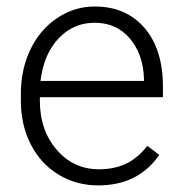

<svg xmlns="http://www.w3.org/2000/svg" viewBox="-20 -558 557 588"><path d="M280.8 9.8Q213.4 9.8 158.9 -23.4Q104.5 -56.6 74.2 -116Q43.9 -175.3 43.9 -249V-270Q43.9 -346.2 73.5 -407.2Q103 -468.3 155.8 -503.2Q208.5 -538.1 270 -538.1Q366.2 -538.1 422.6 -472.4Q479 -406.7 479 -293V-260.3H102.1V-249Q102.1 -159.2 153.6 -99.4Q205.1 -39.6 283.2 -39.6Q330.1 -39.6 366 -56.6Q401.9 -73.7 431.2 -111.3L467.8 -83.5Q403.3 9.8 280.8 9.8ZM270 -488.3Q204.1 -488.3 158.9 -439.9Q113.8 -391.6 104 -310.1H420.9V-316.4Q418.5 -392.6 377.4 -440.4Q336.4 -488.3 270 -488.3Z"/></svg>

Font: Roboto Light
Style: Regular
Weight: 300
Designer: Google
Version: Version 2.134; 2016; ttfautohint (v1.6)